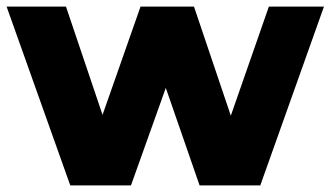

<svg xmlns="http://www.w3.org/2000/svg" viewBox="-23 -562 1002 582"><path d="M190 0 -3 -542H177L330 -89H244L403 -542H565L718 -89H634L792 -542H959L766 0H582L452 -375H508L374 0Z"/></svg>

Font: Montserrat Thin ExtraBold
Style: Regular
Weight: 800
Version: Version 9.000